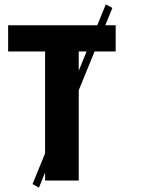

<svg xmlns="http://www.w3.org/2000/svg" viewBox="-20 -813 678 873"><path d="M461 -793 491 -777 157 40 128 24ZM506 -579H338V8H185V-579H17V-698H506Z"/></svg>

Font: Repo
Style: Bold
Weight: 700
Designer: Stefan Peev
Foundry: Context Ltd
Version: Version 001.000